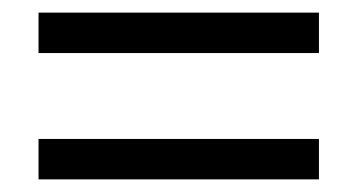

<svg xmlns="http://www.w3.org/2000/svg" viewBox="-20 -487 570 304"><path d="M41 -203V-267H485V-203ZM41 -403V-467H485V-403Z"/></svg>

Font: Source Serif 4
Style: Italic
Weight: 400
Italic angle: -12°
Designer: Frank Grießhammer
Foundry: Adobe Systems Incorporated
Version: Version 4.004;hotconv 1.0.116;makeotfexe 2.5.65601